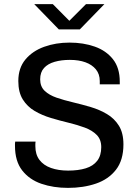

<svg xmlns="http://www.w3.org/2000/svg" viewBox="-20 -903 675 933"><path d="M310.5 10Q239.5 10 181.1 -10Q122.8 -30 87.8 -74.9Q52.8 -119.8 52.8 -194.5Q52.8 -199.2 52.8 -204.6Q52.8 -210 53.8 -214.8H152.8Q151.8 -209.2 151.8 -203.9Q151.8 -198.5 151.8 -193Q151.8 -152.2 171.8 -125.9Q191.8 -99.5 227.9 -86.8Q264 -74 311 -74Q360.5 -74 396.6 -85.1Q432.8 -96.2 452.4 -121.6Q472 -147 472 -188Q472 -225 450.1 -247.2Q428.2 -269.5 392.2 -282.9Q356.2 -296.2 313.1 -306.6Q270 -317 227.4 -329.8Q184.8 -342.5 148.8 -363.5Q112.8 -384.5 90.9 -419.5Q69 -454.5 69 -509Q69 -572.5 103.5 -613.9Q138 -655.2 194.5 -675.6Q251 -696 317.8 -696Q385.2 -696 440.5 -676.5Q495.8 -657 528.9 -615.2Q562 -573.5 562 -506.2V-493.2H464.8V-509.2Q464.8 -543 446 -565.9Q427.2 -588.8 394.9 -600.4Q362.5 -612 319.5 -612Q278.2 -612 245.4 -602.6Q212.5 -593.2 193.9 -572.6Q175.2 -552 175.2 -517.5Q175.2 -482.5 197.1 -461.6Q219 -440.8 255 -428.4Q291 -416 334.5 -405.8Q378 -395.5 421 -382.8Q464 -370 500 -348.6Q536 -327.2 557.9 -291.9Q579.8 -256.5 579.8 -201.5Q579.8 -124.8 543.6 -78.2Q507.5 -31.8 446.5 -10.9Q385.5 10 310.5 10ZM265.8 -760.2 146.5 -882.8H236.8L333.2 -785.5H300.5L397.8 -882.8H487.2L368 -760.2Z"/></svg>

Font: Chivo Medium
Style: Regular
Weight: 500
Designer: Hector Gatti
Foundry: Omnibus-Type
Version: Version 2.002